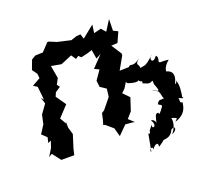

<svg xmlns="http://www.w3.org/2000/svg" viewBox="-156 -926 1361 1299"><g transform="rotate(-20 524.5 -277.0)"><path d="M887 -113C843 -76 904 -92 889 -65C891 -69 848 -4 854 -36C828 -44 827 -12 817 27C821 15 803 -8 788 -4C824 48 767 60 784 22C729 95 771 26 751 77L741 73L718 196C704 186 738 149 739 189C737 172 789 132 778 182C839 146 850 114 818 149C829 148 878 150 895 103C930 74 937 117 890 132C920 102 931 55 923 27C963 41 966 36 939 61C1019 37 1026 -12 1031 -47C1005 -48 1023 -72 1013 -84C1054 -66 1048 -71 1041 -82C1046 -112 1056 -165 1039 -202C1039 -202 1042 -180 1025 -181C1044 -217 1056 -264 1002 -280C992 -276 1040 -246 1003 -278C992 -274 1000 -319 1041 -349C1035 -353 1011 -352 1003 -353C942 -349 999 -377 968 -405C933 -351 910 -401 946 -422C871 -351 875 -374 843 -362C842 -397 811 -389 855 -426C791 -379 791 -420 771 -395L704 -393L756 -485L757 -497L709 -572L754 -574L787 -647L754 -663L756 -746L709 -672L681 -704L629 -691L637 -750L550 -680L539 -715L510 -713L468 -699L372 -721L322 -742L299 -743L310 -742L258 -687L203 -685L173 -667L148 -600L174 -564L177 -531L118 -498L146 -480L156 -384L140 -403L155 -358L109 -294L95 -229L57 -170L92 -137L83 -98L105 -109L89 -61L56 -7L80 -22L127 39H220L230 -4L260 -99L245 -150L244 -194L241 -182L215 -227L287 -304L237 -376L249 -404L287 -429L272 -449L294 -490C289 -521 283 -551 278 -582L350 -569L431 -603L454 -569L475 -583L492 -567L539 -578L574 -589L585 -524L622 -545L545 -464L579 -448L534 -383L539 -337L581 -309L574 -252L513 -177L494 -165L484 -120L474 -86L487 -82L537 -39L554 23L616 -39L671 -34L683 -31L644 -67L681 -109L711 -200L668 -244L693 -268L717 -307L726 -295C815 -265 809 -299 800 -307C800 -258 833 -290 820 -260C868 -241 860 -242 890 -254C892 -206 891 -241 907 -181C871 -163 929 -173 862 -190C923 -186 906 -134 922 -115Z"/></g></svg>

Font: Asimov Aggro
Style: It
Weight: 500
Designer: Google
Version: Version 2.000980; 2014